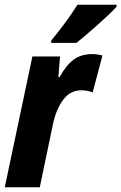

<svg xmlns="http://www.w3.org/2000/svg" viewBox="-22 -786 510 806"><path d="M-2 0 114 -549H230L223 -462H228Q256 -513 287.5 -536Q319 -559 365 -559Q375 -559 386 -557.5Q397 -556 408 -553L367 -398Q345 -407 319 -407Q273 -407 243.5 -367.5Q214 -328 201 -268L145 0ZM194 -617Q223 -652 251.5 -690.5Q280 -729 303 -766H468L467 -758Q456 -745 434 -724Q412 -703 386 -680Q360 -657 336.5 -637Q313 -617 299 -606H192Z"/></svg>

Font: Noto Sans Condensed ExtraBold
Style: Italic
Weight: 800
Width: 3
Italic angle: -12°
Designer: Monotype Design Team
Foundry: Monotype Imaging Inc.
Version: Version 2.013; ttfautohint (v1.8.4.7-5d5b)